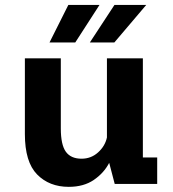

<svg xmlns="http://www.w3.org/2000/svg" viewBox="-20 -732 690 764"><path d="M253.5 11.5Q176 11.5 127.5 -38Q79 -87.5 79 -198.5V-500H222V-221Q222 -156 242 -128.2Q262 -100.5 304.5 -100.5Q342.5 -100.5 370.2 -125.5Q398 -150.5 405.5 -185V-500H548.5V-105.5H605.5V0H436.5L414.5 -84Q393.5 -43.5 353.2 -16Q313 11.5 253.5 11.5ZM337.5 -563 435.5 -712.5H562L435 -563ZM177 -563 252 -712.5H376L279.5 -563Z"/></svg>

Font: Trispace SemiBold
Style: Regular
Weight: 600
Designer: Tyler Finck
Foundry: Etcetera Type Company
Version: Version 1.210; ttfautohint (v1.8.3)